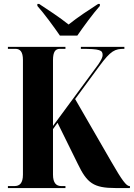

<svg xmlns="http://www.w3.org/2000/svg" viewBox="-20 -951 677 971"><path d="M283 -771H371C402 -816 451 -883 485 -921V-931H476C436 -905 371 -863 327 -827C282 -863 218 -905 178 -931H169V-921C203 -883 252 -816 283 -771ZM20 0H311V-10H290C265 -10 248 -25 248 -68V-298L271 -330L373 -123C420 -25 453 0 565 0H637V-10H635C619 -10 597 -39 543 -133L360 -450L482 -616C541 -696 561 -704 609 -704V-714H389V-704C488 -704 499 -697 499 -672C499 -662 492 -647 477 -625L248 -314V-647C248 -689 260 -704 283 -704H311V-714H20V-704H58C82 -704 96 -689 96 -648V-68C96 -24 79 -10 53 -10H20Z"/></svg>

Font: Noto Serif Display ExtraCondensed ExtraBold
Style: Regular
Weight: 800
Width: 2
Designer: Monotype Design Team
Foundry: Monotype Imaging Inc.
Version: Version 2.009